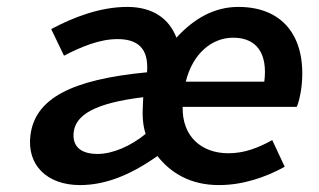

<svg xmlns="http://www.w3.org/2000/svg" viewBox="-20 -523 921 555"><path d="M193 -141C199 -191 254 -225 394 -242L393 -219C391 -190 393 -159 401 -136C357 -100 305 -78 262 -78C217 -78 188 -97 193 -141ZM165 -362C215 -388 268 -410 320 -410C394 -410 409 -366 405 -314C184 -293 81 -237 68 -132C57 -46 116 12 211 12C281 12 353 -14 435 -72C472 -25 528 12 613 12C681 12 747 -10 803 -41L767 -118C725 -95 686 -80 640 -80C562 -80 506 -129 508 -214H838C843 -226 848 -246 851 -268C868 -405 807 -503 669 -503C600 -503 541 -470 490 -414C469 -469 422 -503 348 -503C269 -503 192 -473 128 -439ZM517 -287C537 -368 592 -414 654 -414C724 -414 754 -366 744 -287Z"/></svg>

Font: Falling Sky
Style: ExtObl
Weight: 400
Designer: Paul D. Hunt
Foundry: Adobe Systems Incorporated
Version: Version 1.02